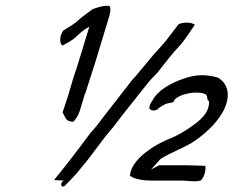

<svg xmlns="http://www.w3.org/2000/svg" viewBox="-20 -667 821 675"><path d="M203 -560C187 -540 190 -510 200 -507L225 -521C234 -526 241 -532 249 -539L261 -550C272 -560 281 -566 294 -573L253 -439C247 -421 241 -402 235 -384C230 -367 225 -349 220 -332C213 -312 206 -291 200 -272L212 -249C216 -243 226 -239 238 -239C246 -247 255 -261 260 -276L278 -335C280 -338 281 -343 283 -348L296 -389C302 -409 309 -428 315 -448L359 -593C366 -616 372 -634 365 -646C345 -649 324 -641 306 -635C291 -624 277 -614 262 -602L250 -591C243 -586 237 -581 231 -577ZM170 -34 205 -32C192 -28 191 -7 206 -12C227 -33 247 -53 267 -79C274 -87 282 -97 290 -107C310 -133 336 -169 357 -195C381 -222 412 -266 437 -296C461 -327 484 -355 508 -385L533 -411C560 -445 586 -480 616 -511C634 -533 649 -557 665 -580C653 -589 627 -590 608 -582L562 -522C549 -507 535 -491 521 -476L454 -396C449 -391 445 -386 440 -380C402 -330 360 -278 320 -225C306 -207 302 -206 290 -189C251 -136 210 -83 170 -34ZM505 -290C504 -276 530 -274 539 -288C547 -292 558 -301 567 -303L590 -308L592 -314C609 -338 674 -349 702 -336C708 -332 709 -325 709 -317C713 -316 716 -308 715 -305C714 -276 694 -253 669 -234C648 -218 623 -201 594 -187C561 -173 530 -160 500 -137C474 -119 439 -86 437 -49C454 -36 486 -32 519 -32H622C643 -32 668 -26 687 -33C689 -36 692 -40 695 -45C703 -62 703 -75 702 -84C682 -84 660 -86 640 -86H539L511 -71L535 -98C539 -103 543 -107 547 -110C584 -132 618 -144 651 -163C692 -188 738 -229 762 -271C792 -324 783 -366 756 -387C748 -396 735 -397 720 -400C687 -406 656 -401 627 -391C586 -377 535 -352 515 -312C512 -308 510 -305 508 -301Z"/></svg>

Font: SolarCharger
Style: 552
Weight: 400
Designer: Mew Too
Foundry: Cannot Into Space Fonts/KineticPlasma Fonts
Version: Version 1.100